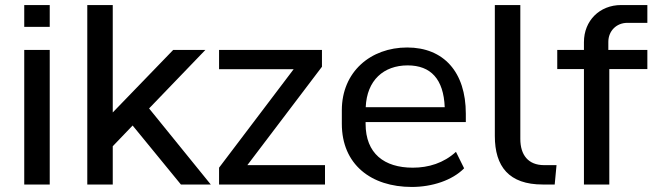

<svg xmlns="http://www.w3.org/2000/svg" viewBox="-20 -739 2619 769"><path d="M179.2 -631.3V-718.8H77.1V-631.3ZM179.2 0V-539.1H77.1V0Z M802.7 -539.1H673.8L431.6 -288.6V-718.8H329.6V0H431.6V-153.3L511.2 -236.3L704.6 0H824.2L577.1 -304.7Z M1281.7 0V-77.6H970.7L1269.5 -471.7V-539.1H857.4V-461.9H1156.2L857.4 -67.4V0Z M1629.4 9.8C1710.4 9.8 1791.5 -16.6 1838.9 -64.9L1806.2 -130.9C1757.3 -85.9 1696.3 -67.4 1633.3 -67.4C1519 -67.4 1444.3 -124 1444.3 -243.2V-250H1845.7V-283.7C1845.7 -450.2 1757.3 -548.8 1610.8 -548.8C1464.8 -548.8 1349.1 -451.7 1349.1 -297.4V-243.2C1349.1 -80.6 1465.8 9.8 1629.4 9.8ZM1612.8 -477.1C1705.6 -477.1 1756.8 -421.9 1761.2 -309.6H1444.8C1449.2 -417.5 1516.6 -477.1 1612.8 -477.1Z M2153.8 0H2201.7L2209 -77.6H2159.2C2095.7 -77.6 2064 -118.2 2064 -182.6V-718.8H1961.9V-194.3C1961.9 -71.8 2018.6 0 2153.8 0Z M2420.4 0V-462.4H2572.8V-539.1H2416.5V-571.3C2416.5 -614.7 2448.7 -647.5 2492.7 -647.5H2572.8V-718.8H2467.8C2381.3 -718.8 2318.8 -655.8 2318.8 -570.3V-539.1H2211.9V-462.4H2318.8V0Z"/></svg>

Font: Winston
Style: Regular
Weight: 400
Designer: Vernon Adams, Kim Jin-seong, David Berlow, Cristiano Sobral
Foundry: The Winston Project Authors
Version: Version 3.004